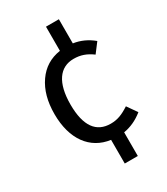

<svg xmlns="http://www.w3.org/2000/svg" viewBox="-205 -775 888 1019"><g transform="rotate(-30 239.0 -265.0)"><path d="M406 -106C363 -78 332 -66 291 -66C204 -66 156 -128 156 -261C156 -394 206 -463 291 -463C334 -463 367 -451 404 -424L448 -482C412 -512 372 -530 329 -536V-684H250V-536C190 -527 143 -498 109 -449C74 -399 57 -336 57 -259C57 -106 129 -7 249 9V154H329V9C371 2 411 -16 448 -46Z"/></g></svg>

Font: Fira Sans
Style: Regular
Weight: 400
Designer: Carrois Corporate & Edenspiekermann AG
Foundry: Carrois Corporate GbR & Edenspiekermann AG
Version: Version 4.203